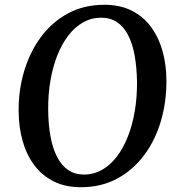

<svg xmlns="http://www.w3.org/2000/svg" viewBox="-20 -773 748 803"><path d="M318.5 10Q252.5 10 203.8 -14.8Q155 -39.5 122.8 -83Q90.5 -126.5 74.5 -183.8Q58.5 -241 58 -306Q57 -396.5 81.5 -477.2Q106 -558 152.5 -620Q199 -682 265.5 -717.5Q332 -753 416 -753Q483 -753 531.8 -728Q580.5 -703 612.2 -659.5Q644 -616 659.8 -559.5Q675.5 -503 676 -440Q677 -349 653.2 -267.8Q629.5 -186.5 583 -124.2Q536.5 -62 470 -26Q403.5 10 318.5 10ZM331 -43Q372 -43 406.8 -62.8Q441.5 -82.5 468.8 -118.2Q496 -154 515 -202.5Q534 -251 543.8 -309Q553.5 -367 553 -430.5Q552 -493 542.8 -542.8Q533.5 -592.5 515.2 -627.2Q497 -662 469.2 -680.5Q441.5 -699 403 -699Q362.5 -699 327.8 -679.5Q293 -660 265.8 -624.5Q238.5 -589 219.5 -540.8Q200.5 -492.5 190.8 -435.2Q181 -378 181.5 -314.5Q182 -251 191.5 -200.8Q201 -150.5 219.5 -115.2Q238 -80 265.8 -61.5Q293.5 -43 331 -43Z"/></svg>

Font: Merriweather Medium
Style: Italic
Weight: 500
Italic angle: -7.8°
Version: Version 2.101